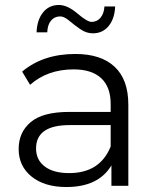

<svg xmlns="http://www.w3.org/2000/svg" viewBox="-20 -747 630 772"><path d="M428 0V-82Q376 5 247 5Q159 5 107 -37Q55 -79 55 -148Q55 -215 103.5 -256Q152 -297 258 -297H425V-329Q425 -397 387 -432.5Q349 -468 276 -468Q171 -468 101 -406L69 -459Q153 -530 283 -530Q386 -530 441 -478.5Q496 -427 496 -326V0ZM125 -150Q125 -104 160 -77.5Q195 -51 258 -51Q382 -51 425 -158V-244H260Q125 -244 125 -150ZM127 -617Q129 -667 153 -697Q177 -727 217 -727Q251 -727 291 -693Q331 -659 348 -659Q370 -659 384 -675.5Q398 -692 400 -721H443Q441 -672 417 -642.5Q393 -613 353 -613Q327 -613 302.5 -630Q278 -647 258 -664Q238 -681 222 -681Q199 -681 185 -664Q171 -647 170 -617Z"/></svg>

Font: Belfius21
Style: Regular
Weight: 400
Designer: Montserrat's base design by Julieta Ulanovsky, modified by Coast SPRL for Belfius Bank NV.
Foundry: Montserrat's base design by Julieta Ulanovsky, modified by Coast SPRL for Belfius Bank NV.
Version: Version 2.000;FEAKit 1.0